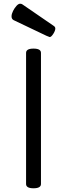

<svg xmlns="http://www.w3.org/2000/svg" viewBox="-20 -1006 360 1031"><path d="M160 5Q120 5 120 -18V-722Q120 -745 160 -745Q200 -745 200 -722V-18Q200 5 160 5ZM247 -807Q246 -807 243 -808.5Q240 -810 229 -814L53 -898Q42 -904 42 -918Q42 -931 50 -947Q58 -963 68.5 -974.5Q79 -986 88 -986Q96 -986 101 -982L267 -868Q277 -862 277 -853Q277 -841 266 -824Q255 -807 247 -807Z"/></svg>

Font: Offside
Style: Regular
Weight: 400
Designer: Eduardo Rodriguez Tunni
Foundry: Eduardo Rodriguez Tunni
Version: Version 1.002; ttfautohint (v1.8.4.7-5d5b);gftools[0.9.23]